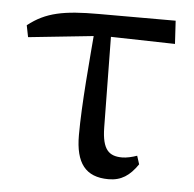

<svg xmlns="http://www.w3.org/2000/svg" viewBox="-42 -516 576 571"><g transform="rotate(5 246.0 -230.5)"><path d="M27 -387 247 -410 464 -405 460 -474H230C127 -474 73 -464 20 -422L27 -387ZM302 13C340 13 365 -4 389 -39L381 -64C367 -59 350 -55 337 -55C298 -55 277 -72 276 -139L272 -442H224C215 -333 203 -202 203 -110C203 -27 233 13 302 13Z"/></g></svg>

Font: Source Serif Variable
Style: Regular
Weight: 389
Designer: Frank Grießhammer
Foundry: Adobe Systems Incorporated
Version: Version 3.001;hotconv 1.0.111;makeotfexe 2.5.65597